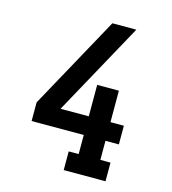

<svg xmlns="http://www.w3.org/2000/svg" viewBox="-109 -825 819 914"><g transform="rotate(15 300.0 -367.5)"><path d="M289 0V-92H338V-186H81V-278L332 -735H450L199 -278H338V-433H445V-278H511V-186H445V-92H495V0Z"/></g></svg>

Font: Iosevka Slab Semibold Extended
Style: Regular
Weight: 600
Width: 7
Monospace: yes
Designer: Belleve Invis
Foundry: Belleve Invis
Version: Version 11.1.0; ttfautohint (v1.8.3)